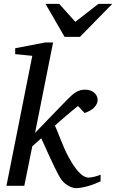

<svg xmlns="http://www.w3.org/2000/svg" viewBox="-20 -955 597 987"><path d="M497.1 -22.9Q484.4 -16.6 468 -10.3Q451.7 -3.9 434.6 1Q417.5 5.9 401.1 9Q384.8 12.2 373 12.2Q360.8 12.2 349.1 8.1Q337.4 3.9 326.9 -2.7Q316.4 -9.3 307.6 -17.8Q298.8 -26.4 293 -35.2Q286.1 -45.4 277.6 -61.8Q269 -78.1 259.5 -97.7Q250 -117.2 240.2 -138.4Q230.5 -159.7 221.4 -179.4Q212.4 -199.2 204.8 -216.3Q197.3 -233.4 191.9 -244.1L146 -203.1L105 0H13.2L146 -668L58.1 -676.8V-707L212.9 -736.8H252.9L160.2 -272L321.8 -439Q335.9 -453.6 347.7 -464.1Q359.4 -474.6 370.4 -481.2Q381.3 -487.8 392.6 -491Q403.8 -494.1 417 -494.1Q433.6 -494.1 446 -489.3Q458.5 -484.4 466.6 -476.6Q474.6 -468.8 478.5 -459Q482.4 -449.2 481.9 -439.9Q481.9 -422.9 466.1 -404.5Q450.2 -386.2 415 -374L380.9 -410.2Q367.2 -399.4 351.3 -386.2Q335.4 -373 319.3 -359.4Q303.2 -345.7 288.6 -332.5Q273.9 -319.3 262.2 -309.1Q268.6 -296.4 276.1 -277.3Q283.7 -258.3 292.2 -236.6Q300.8 -214.8 310.8 -192.1Q320.8 -169.4 332 -148.9Q343.3 -127.9 355.7 -108.6Q368.2 -89.4 381.3 -74.5Q394.5 -59.6 408.2 -50.8Q421.9 -42 435.1 -42Q440.4 -42 448.2 -43.2Q456.1 -44.4 464.8 -46.4Q473.6 -48.3 482.2 -51.3Q490.7 -54.2 497.1 -57.1ZM391.1 -765.6H312L213.9 -935.1H284.2L367.2 -842.8L485.8 -935.1H557.1Z"/></svg>

Font: Charis SIL
Style: Italic
Weight: 400
Italic angle: -11°
Foundry: SIL International
Version: Version 4.112